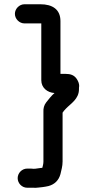

<svg xmlns="http://www.w3.org/2000/svg" viewBox="-20 -724 441 902"><path d="M95 -614H174V-347C174 -312 202 -289 236 -287C221 -274 209 -258 197 -243C187 -230 183 -215 184 -198V35C184 46 181 55 179 64C176 65 174 65 172 65C159 66 151 69 138 69C130 68 123 68 116 68H108C83 68 63 89 63 113C63 137 83 158 108 158H134C144 159 153 158 162 157L180 155C189 154 199 152 208 150C237 142 256 123 264 94C268 75 274 58 274 35V-195C276 -197 278 -199 279 -202C282 -205 286 -210 290 -214C313 -238 351 -259 351 -305C351 -310 351 -315 352 -320C352 -331 348 -342 340 -354C328 -371 312 -377 287 -377H264V-625C264 -680 226 -704 170 -704H95C71 -704 50 -683 50 -659C50 -635 71 -614 95 -614Z"/></svg>

Font: Electronic
Style: Blk
Weight: 900
Version: Version 1.011